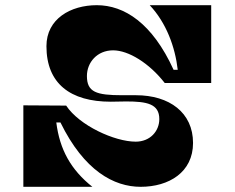

<svg xmlns="http://www.w3.org/2000/svg" viewBox="-20 -720 904 740"><path d="M70 -314V0H336C254 -65 210 -143 197 -248H213C304 -62 419 0 522 0C631 0 724 -56 724 -169C724 -286 633 -353 504 -353H451C351 -353 315 -365 315 -427C315 -479 354 -526 416 -526C475 -526 555 -477 615 -400H794V-700H557C621 -632 655 -539 665 -451H649C567 -631 459 -700 353 -700C253 -700 159 -648 159 -542C159 -398 251 -328 407 -328C427 -328 447 -329 466 -329C546 -329 594 -320 594 -261C594 -215 559 -174 503 -174C422 -174 286 -236 235 -313Z"/></svg>

Font: Space Cowgirl Black
Style: Regular
Weight: 900
Designer: Valery Marier
Foundry: Valery Marier
Version: Version 1.000;hotconv 1.0.109;makeotfexe 2.5.65596